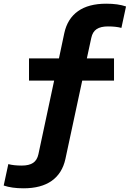

<svg xmlns="http://www.w3.org/2000/svg" viewBox="-38 -902 718 1039"><path d="M119 -586H281L310 -723Q327 -801 384 -841.5Q441 -882 537 -882Q601 -882 644 -867L619 -751Q590 -759 546 -759Q507 -759 485 -744.5Q463 -730 456 -697L432 -586H579V-466H407L316 -42Q299 36 242 76.5Q185 117 89 117Q26 117 -18 102L7 -14Q36 -6 80 -6Q119 -6 141 -20.5Q163 -35 170 -68L255 -466H119Z"/></svg>

Font: Application
Style: Bold
Weight: 700
Designer: Wei Huang
Foundry: Wei Huang
Version: Version 0.012